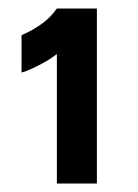

<svg xmlns="http://www.w3.org/2000/svg" viewBox="-20 -858 325 453"><path d="M114.2 -425H208.6V-837.8H114Q99 -816.2 77.8 -801.2Q56.6 -786.2 30.8 -775V-686.8Q42.2 -690 56 -696.4Q67.2 -701.6 82.5 -709.8Q97.8 -718 114.2 -730.4Z"/></svg>

Font: Secuela Light
Style: Regular
Weight: 300
Designer: Fernando Haro
Foundry: deFharo
Version: Version 1.708